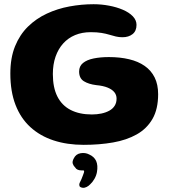

<svg xmlns="http://www.w3.org/2000/svg" viewBox="-20 -647 804 910"><path d="M376.5 39.5Q298 39.5 234 18.5Q170 -2.5 124 -44.5Q78 -86.5 53.5 -150Q29 -213.5 29 -298.5Q29 -372.5 51.2 -427.5Q73.5 -482.5 112.5 -520.8Q151.5 -559 202 -582.5Q252.5 -606 309.5 -616.5Q366.5 -627 423.5 -627Q460.5 -627 496.5 -620.2Q532.5 -613.5 562.2 -600.8Q592 -588 609.5 -569.8Q627 -551.5 627 -529Q627 -500 608.2 -485.2Q589.5 -470.5 560.5 -470.5Q544 -470.5 529.2 -474Q514.5 -477.5 498.2 -482.5Q482 -487.5 460.8 -491Q439.5 -494.5 410 -494.5Q369 -494.5 336 -480.8Q303 -467 279.5 -441Q256 -415 243.2 -378.2Q230.5 -341.5 230.5 -296Q230.5 -232 252 -189.5Q273.5 -147 315 -125.8Q356.5 -104.5 415.5 -104.5Q439.5 -104.5 460.8 -109Q482 -113.5 498.2 -122.5Q514.5 -131.5 523.5 -145.8Q532.5 -160 532.5 -179.5Q532.5 -197 522 -210Q511.5 -223 490.2 -231.8Q469 -240.5 436.5 -243.5Q400 -248 377.5 -262Q355 -276 355 -308Q355 -333.5 373.5 -348.5Q392 -363.5 424 -370Q456 -376.5 496 -376.5Q549 -376.5 592 -366.2Q635 -356 665.8 -334.5Q696.5 -313 713 -279.8Q729.5 -246.5 729.5 -200.5Q729.5 -130 702.8 -83.5Q676 -37 628 -10Q580 17 515.8 28.2Q451.5 39.5 376.5 39.5ZM372 243Q359 241 356.8 234.8Q354.5 228.5 357 221Q361.5 213 366 202.2Q370.5 191.5 373.5 183Q376.5 176 378 170.2Q379.5 164.5 378 162Q376.5 160.5 373.5 160.5H364.5Q355.5 160.5 348 157.2Q340.5 154 336.5 147Q328.5 139.5 325 129.2Q321.5 119 329.5 104Q339.5 83 362 79.2Q384.5 75.5 402.5 85Q426.5 95.5 435.8 116.2Q445 137 439.5 168.5Q436.5 185.5 427.5 201Q418.5 216.5 407.5 226.5Q400 234.5 390.5 239.2Q381 244 372 243Z"/></svg>

Font: Gluten Thin SemiBold
Style: Regular
Weight: 600
Version: Version 1.300